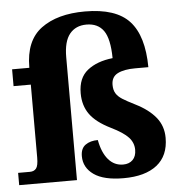

<svg xmlns="http://www.w3.org/2000/svg" viewBox="-55 -825 840 887"><g transform="rotate(-5 364.5 -381.5)"><path d="M299 -108Q299 -144 321.5 -160Q344 -176 379 -176Q390 -117 417.5 -85Q445 -53 486 -53Q514 -53 530.5 -69.5Q547 -86 547 -116Q547 -149 524 -174Q501 -199 444 -227Q377 -260 348 -300.5Q319 -341 319 -398Q319 -469 363 -504Q407 -539 480 -547Q479 -637 452.5 -674.5Q426 -712 373 -712Q323 -712 295 -677.5Q267 -643 267 -570V0H-1V-57H54Q73 -57 83 -69.5Q93 -82 93 -120V-458H13V-536H93V-538Q93 -662 168 -717.5Q243 -773 371 -773Q515 -773 577.5 -704.5Q640 -636 641 -491H580Q528 -491 498.5 -476Q469 -461 469 -424Q469 -400 478.5 -384.5Q488 -369 507.5 -356.5Q527 -344 567 -324Q627 -294 659.5 -254Q692 -214 692 -159Q692 -76 637.5 -33Q583 10 483 10Q391 10 345 -22.5Q299 -55 299 -108Z"/></g></svg>

Font: Noto Serif ExtraBold
Style: Regular
Weight: 800
Designer: Monotype Design Team
Foundry: Monotype Imaging Inc.
Version: Version 1.001